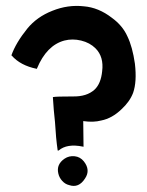

<svg xmlns="http://www.w3.org/2000/svg" viewBox="-20 -606 490 639"><path d="M195 -78Q210 -88 228.5 -86Q247 -84 259 -69Q282 -40 263 -12Q242 21 210 10Q197 7 187 -4Q177 -15 174 -29Q167 -59 195 -78ZM429 -394Q436 -334 423 -297Q412 -268 385 -243Q353 -212 317 -205Q291 -198 257 -203Q258 -152 258 -119Q258 -116 256 -118Q203 -129 175 -105H172Q166 -146 163 -200L159 -240L156 -282Q156 -283 157 -283Q166 -285 222 -285Q269 -284 295 -308Q316 -328 320 -369Q326 -417 298 -445Q279 -464 250 -471Q221 -478 194 -471Q135 -455 103 -378Q103 -376 102 -377Q48 -388 19 -421Q18 -421 18 -422Q33 -464 71 -511Q103 -550 154 -570Q206 -591 259 -585Q308 -581 352 -547Q388 -521 404 -485Q421 -450 429 -394Z"/></svg>

Font: Tovari Sans
Style: Bold
Weight: 700
Designer: Verneri Kontto, Denis Ignatov
Foundry: Verneri Kontto
Version: Version 1.10 May 7, 2019